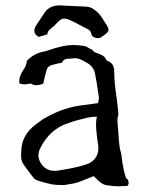

<svg xmlns="http://www.w3.org/2000/svg" viewBox="-20 -667 523 691"><path d="M308.1 -83.5Q334 -101.6 334 -133.8Q334 -137.7 333.5 -142.1Q333 -146.5 332 -153.3L330.1 -166Q328.1 -183.1 327.1 -193.4Q325.7 -208 325.7 -219.7Q325.7 -235.8 328.6 -247.1Q323.2 -247.1 311.5 -246.1Q300.3 -244.6 297.4 -244.1L279.3 -239.7L260.7 -234.9Q239.7 -229.5 225.1 -223.6Q159.7 -202.6 126 -135.7Q118.2 -121.6 118.2 -107.9Q118.2 -89.4 132.3 -72.3Q148.9 -52.2 176.8 -52.2Q185.5 -52.2 195.3 -54.2Q196.3 -54.2 201.2 -55.2L206.5 -56.2L212.4 -57.1Q231.4 -60.1 246.1 -63.5Q294.9 -74.2 308.1 -83.5ZM406.7 3.4Q385.3 3.4 372.6 0.5Q352.1 0.5 335.4 -15.6L316.9 -33.2Q278.3 -17.1 262.5 -11.5Q246.6 -5.9 210.9 -1Q183.1 -1 169.9 -2.9Q114.7 -15.1 105 -22.5Q100.6 -25.9 67.4 -71.3Q55.7 -85.9 55.7 -106.9Q55.7 -113.8 56.6 -121.1Q56.6 -180.2 108.9 -219.2Q126 -231.4 131.8 -236.3Q197.8 -276.4 264.6 -286.6L333 -295.9Q335.9 -310.5 335.9 -315.9Q327.1 -379.9 321.5 -404.3Q315.9 -428.7 292 -441.4Q265.6 -457.5 251.5 -457.5Q247.6 -457.5 218.3 -455.1Q207.5 -451.7 203.6 -442.4Q203.1 -440.9 196.3 -439.9Q189.5 -439 181.9 -436.8Q174.3 -434.6 167 -433.1Q150.9 -429.2 146.5 -411.1L135.3 -365.7Q121.6 -360.4 110.8 -360.4Q100.6 -360.4 92.8 -365.2Q91.8 -366.2 89.4 -366.2Q85.9 -366.2 76.7 -364.3Q73.2 -363.3 69.3 -363.3Q60.5 -363.3 49.8 -366.7L49.3 -374.5Q49.3 -394.5 64.9 -416.5Q75.2 -430.7 76.7 -447.8Q102.1 -475.6 140.1 -481.9Q145.5 -482.9 153.3 -485.8Q207 -504.4 240.2 -504.9Q269.5 -504.9 290 -500Q295.4 -496.1 305.2 -491.2Q313 -487.8 320.3 -479Q353.5 -468.3 358.2 -459Q362.8 -449.7 366.2 -448.2Q391.1 -439.5 391.1 -410.2Q391.1 -369.6 400.9 -306.2Q406.2 -264.6 406.2 -252.4Q402.8 -249.5 402.8 -233.4Q402.8 -225.6 406.2 -186.5Q409.2 -134.3 414.1 -122.1Q417 -114.3 420.4 -81.5Q431.2 -23.9 436.3 -23.4Q441.4 -22.9 442.9 -9.8Q442.9 2 435.1 2.4Q419.4 3.4 406.7 3.4ZM196.8 -647.5Q281.7 -644 290.5 -643.1Q306.6 -642.1 318.4 -632.8Q337.9 -619.6 349.6 -599.1L357.4 -586.4Q370.6 -568.4 370.6 -559.6Q370.6 -549.8 349.1 -536.6L342.8 -532.2Q337.9 -529.8 332 -529.8Q327.1 -529.8 321.8 -531.7Q310.5 -535.6 308.6 -544.9Q307.1 -557.1 294.9 -562.5L249 -586.4Q223.6 -600.1 211.4 -600.1Q198.2 -600.1 185.1 -584.5Q174.8 -572.8 162.8 -564Q150.9 -555.2 150.4 -543.5L119.6 -534.2Q103.5 -542.5 103.5 -555.7Q103.5 -565.9 111.3 -577.6L137.2 -616.2Q154.8 -647.5 193.4 -647.5Z"/></svg>

Font: Kurland
Style: Regular
Weight: 400
Designer: GGBot
Version: 0.22